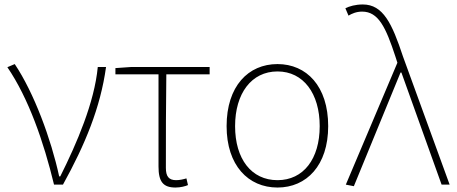

<svg xmlns="http://www.w3.org/2000/svg" viewBox="-20 -827 2045 860"><path d="M222 0H262C361 -179 430 -345 455 -527H418C403 -368 324 -185 250 -37H245C209 -204 132 -412 46 -540L13 -526C108 -387 176 -191 222 0Z M766 13C789 13 811 7 822 2L815 -28C802 -24 785 -20 769 -20C736 -20 723 -37 723 -75C723 -215 723 -353 725 -494H919V-527H569L497 -522V-494H690V-81C690 -14 710 13 766 13Z M1223 13C1353 13 1450 -86 1450 -262C1450 -441 1353 -540 1223 -540C1092 -540 995 -441 995 -262C995 -86 1092 13 1223 13ZM1223 -20C1106 -20 1033 -115 1033 -262C1033 -408 1106 -507 1223 -507C1339 -507 1412 -408 1412 -262C1412 -115 1339 -20 1223 -20Z M1565 7 1774 -502H1778L1958 0H1994L1785 -574C1736 -722 1696 -807 1605 -807C1572 -807 1545 -799 1527 -790L1541 -757C1556 -766 1576 -775 1602 -775C1675 -775 1708 -705 1751 -574L1760 -546L1529 0Z"/></svg>

Font: Noto Sans Japanese Thin
Style: Regular
Weight: 100
Designer: Ryoko NISHIZUKA (kana & ideographs); Paul D. Hunt (Latin, Greek & Cyrillic); Wenlong ZHANG (bopomofo); Sandoll Communica
Foundry: Adobe Systems Incorporated
Version: Version 1.000;PS 1;hotconv 1.0.78;makeotf.lib2.5.61930